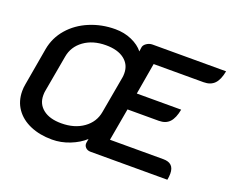

<svg xmlns="http://www.w3.org/2000/svg" viewBox="-116 -901 1326 1102"><g transform="rotate(20 547.5 -350.0)"><path d="M34 -194Q34 -216 38 -236L78 -466Q91 -538 139 -593.5Q187 -649 260 -679.5Q333 -710 416 -710Q471 -710 517 -689.5Q563 -669 588 -637L591 -660Q592 -676 609 -688Q626 -700 646 -700H1095Q1085 -646 1061 -621.5Q1037 -597 995 -597H690L657 -405H928Q918 -351 894.5 -326Q871 -301 829 -301H638L603 -103H929Q962 -103 978.5 -87Q995 -71 995 -38Q995 -19 991 0H522Q502 0 490.5 -12.5Q479 -25 482 -42L486 -65Q450 -32 397 -11Q344 10 289 10Q214 10 156 -15Q98 -40 66 -86Q34 -132 34 -194ZM508 -238 548 -463Q550 -472 550 -489Q550 -542 509.5 -573.5Q469 -605 397 -605Q317 -605 263 -566Q209 -527 198 -463L158 -238Q156 -229 156 -212Q156 -159 196 -127.5Q236 -96 307 -96Q388 -96 442.5 -135Q497 -174 508 -238Z"/></g></svg>

Font: K2D SemiBold
Style: Italic
Weight: 600
Italic angle: -10°
Designer: Katatrad Aksorn Co.,Ltd.
Foundry: Cadson Demak Co.,Ltd.
Version: Version 1.000; ttfautohint (v1.6)